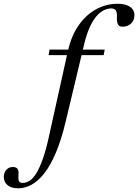

<svg xmlns="http://www.w3.org/2000/svg" viewBox="-193 -755 730 1014"><path d="M63.5 -464 69 -493H360L354.5 -464ZM154 -113.5Q131 -16.5 102.2 51.2Q73.5 119 40.8 160.5Q8 202 -27 220.8Q-62 239.5 -97 239.5Q-133.5 239.5 -153.2 222.8Q-173 206 -173 179Q-173 158 -160 142.5Q-147 127 -125 127Q-107.5 127 -100.2 137.2Q-93 147.5 -95.5 171.5Q-97.5 196 -91.8 203.5Q-86 211 -73.5 211Q-55 211 -37 199.8Q-19 188.5 -1.5 160.5Q16 132.5 33.2 84Q50.5 35.5 66.5 -39L164.5 -481Q183 -566 223 -622.2Q263 -678.5 316 -706.8Q369 -735 426.5 -735Q458 -735 478 -727Q498 -719 507.5 -705.8Q517 -692.5 517 -675Q517 -647.5 499.2 -630.8Q481.5 -614 453.5 -614Q436 -614 429.5 -627.5Q423 -641 424.5 -665Q426 -690 418.5 -700.2Q411 -710.5 394 -710.5Q366 -710.5 339.5 -691.2Q313 -672 290.5 -631Q268 -590 252 -523.5Z"/></svg>

Font: Newsreader 60pt
Style: Italic
Weight: 400
Italic angle: -17°
Designer: Hugues Gentile
Foundry: Production Type
Version: Version 1.003